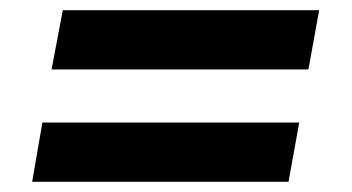

<svg xmlns="http://www.w3.org/2000/svg" viewBox="-20 -447 689 376"><path d="M81 -311 103 -427H605L584 -311ZM43 -91 63 -207H566L545 -91Z"/></svg>

Font: Archivo SemiBold ExtraBold
Style: Italic
Weight: 800
Italic angle: -10°
Version: Version 2.001